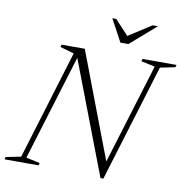

<svg xmlns="http://www.w3.org/2000/svg" viewBox="-117 -955 1026 1055"><g transform="rotate(10 396.0 -428.0)"><path d="M536 -66 520 -57.5 700 -645 623 -661.5 627 -675H816.5L812.5 -661.5L729 -644.5L529 10H513L264.5 -640L280 -642.5L92.5 -30L169.5 -13.5L165.5 0H-24L-20.5 -13.5L63.5 -30.5L249 -639L171 -661.5L175 -675H304.5ZM679 -866.5 536 -742H491.5L424.5 -866.5H446.5L528.5 -778H511.5L649.5 -866.5Z"/></g></svg>

Font: Newsreader 24pt Light
Style: Italic
Weight: 300
Italic angle: -17°
Designer: Hugues Gentile
Foundry: Production Type
Version: Version 1.003